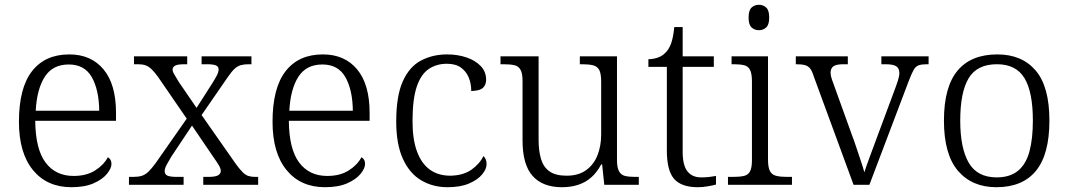

<svg xmlns="http://www.w3.org/2000/svg" viewBox="-20 -771 4457 801"><path d="M278 10Q176 10 117.5 -61.5Q59 -133 59 -263Q59 -404 113.5 -474Q168 -544 269 -544Q360 -544 412 -481.5Q464 -419 464 -300V-267H127Q128 -149 170 -93Q212 -37 287 -37Q341 -37 377 -60Q413 -83 430 -115Q436 -112 440.5 -105Q445 -98 445 -87Q445 -69 426.5 -46Q408 -23 371 -6.5Q334 10 278 10ZM394 -309Q393 -396 363 -449Q333 -502 267 -502Q200 -502 167 -451Q134 -400 129 -309Z M518 0V-33H535Q557 -33 571.5 -37.5Q586 -42 599 -54.5Q612 -67 629 -90L759 -276L638 -452Q624 -471 612 -482.5Q600 -494 587 -498.5Q574 -503 557 -503H539V-536H761V-503H751Q719 -503 709.5 -496.5Q700 -490 700 -481Q700 -472 707.5 -460Q715 -448 726 -429L800 -321L864 -421Q876 -440 884 -455Q892 -470 892 -481Q892 -494 880 -498.5Q868 -503 843 -503H821V-536H1029V-503H1017Q998 -503 984 -499Q970 -495 957.5 -483Q945 -471 928 -446L821 -291L966 -84Q981 -64 992.5 -52.5Q1004 -41 1016 -37Q1028 -33 1044 -33H1057V0H828V-33H849Q878 -33 889.5 -39.5Q901 -46 901 -58Q901 -68 893 -81.5Q885 -95 866 -122L781 -247L695 -118Q685 -101 676 -85Q667 -69 667 -57Q667 -44 678 -38.5Q689 -33 720 -33H746V0Z M1336 10Q1234 10 1175.5 -61.5Q1117 -133 1117 -263Q1117 -404 1171.5 -474Q1226 -544 1327 -544Q1418 -544 1470 -481.5Q1522 -419 1522 -300V-267H1185Q1186 -149 1228 -93Q1270 -37 1345 -37Q1399 -37 1435 -60Q1471 -83 1488 -115Q1494 -112 1498.5 -105Q1503 -98 1503 -87Q1503 -69 1484.5 -46Q1466 -23 1429 -6.5Q1392 10 1336 10ZM1452 -309Q1451 -396 1421 -449Q1391 -502 1325 -502Q1258 -502 1225 -451Q1192 -400 1187 -309Z M1847 10Q1786 10 1737.5 -18.5Q1689 -47 1661 -108Q1633 -169 1633 -264Q1633 -371 1660.5 -432Q1688 -493 1736.5 -518.5Q1785 -544 1845 -544Q1889 -544 1926 -531.5Q1963 -519 1985.5 -495.5Q2008 -472 2008 -439Q2008 -423 2001 -412Q1994 -401 1980.5 -396.5Q1967 -392 1946 -391Q1946 -422 1935.5 -447.5Q1925 -473 1903 -489Q1881 -505 1844 -505Q1801 -505 1768.5 -483Q1736 -461 1718.5 -409Q1701 -357 1701 -265Q1701 -190 1719.5 -139.5Q1738 -89 1773 -63.5Q1808 -38 1859 -38Q1912 -39 1946 -62.5Q1980 -86 1997 -120Q2003 -114 2006.5 -106Q2010 -98 2010 -86Q2010 -66 1991.5 -43.5Q1973 -21 1937 -5.5Q1901 10 1847 10Z M2324 10Q2244 10 2202 -37Q2160 -84 2160 -185V-433Q2160 -465 2151.5 -480Q2143 -495 2126 -499Q2109 -503 2080 -503H2068V-536H2227V-187Q2227 -142 2237 -108Q2247 -74 2272.5 -56Q2298 -38 2344 -38Q2393 -38 2425 -61Q2457 -84 2472.5 -123Q2488 -162 2488 -210V-430Q2488 -464 2480 -479Q2472 -494 2454.5 -498.5Q2437 -503 2408 -503H2399V-536H2554V-103Q2554 -72 2562.5 -56.5Q2571 -41 2587.5 -37Q2604 -33 2630 -33H2645V0H2501L2492 -85H2488Q2462 -36 2421.5 -13Q2381 10 2324 10Z M2891 10Q2823 10 2792.5 -24.5Q2762 -59 2762 -143V-492H2685V-524Q2704 -524 2723.5 -530.5Q2743 -537 2756 -551Q2771 -565 2780 -590.5Q2789 -616 2793 -658H2828V-536H2958V-492H2828V-138Q2828 -81 2848 -56Q2868 -31 2905 -31Q2923 -31 2937 -32.5Q2951 -34 2967 -37V-1Q2952 3 2931.5 6.5Q2911 10 2891 10Z M3017 0V-33H3037Q3066 -33 3083.5 -37Q3101 -41 3109 -56Q3117 -71 3117 -103V-431Q3117 -464 3109 -479.5Q3101 -495 3084 -499Q3067 -503 3042 -503H3032V-536H3184V-106Q3184 -73 3192 -57.5Q3200 -42 3218 -37.5Q3236 -33 3264 -33H3284V0ZM3146 -645Q3128 -645 3115.5 -656.5Q3103 -668 3103 -698Q3103 -728 3115.5 -739.5Q3128 -751 3146 -751Q3164 -751 3176.5 -739.5Q3189 -728 3189 -698Q3189 -668 3176.5 -656.5Q3164 -645 3146 -645Z M3375 -452Q3368 -475 3359.5 -485.5Q3351 -496 3337.5 -499.5Q3324 -503 3300 -503V-536H3517V-503H3499Q3469 -503 3457 -494.5Q3445 -486 3445 -467Q3445 -456 3450.5 -440Q3456 -424 3462 -408L3533 -211Q3543 -185 3553 -154.5Q3563 -124 3572 -97.5Q3581 -71 3586 -52Q3592 -72 3607.5 -114Q3623 -156 3642 -207L3709 -387Q3720 -416 3726 -435Q3732 -454 3732 -466Q3732 -486 3719 -494.5Q3706 -503 3674 -503H3657V-536H3854V-503H3846Q3825 -503 3812.5 -498.5Q3800 -494 3792 -480Q3784 -466 3773 -438L3607 0H3541Z M4137 10Q4035 10 3976.5 -58.5Q3918 -127 3918 -268Q3918 -408 3974.5 -476Q4031 -544 4141 -544Q4243 -544 4300.5 -477Q4358 -410 4358 -268Q4358 -127 4302 -58.5Q4246 10 4137 10ZM4138 -31Q4194 -31 4227.5 -59Q4261 -87 4275 -140Q4289 -193 4289 -268Q4289 -387 4254 -445Q4219 -503 4139 -503Q4056 -503 4021 -444.5Q3986 -386 3986 -268Q3986 -153 4021.5 -92Q4057 -31 4138 -31Z"/></svg>

Font: Noto Rashi Hebrew Light
Style: Regular
Weight: 300
Version: Version 1.006